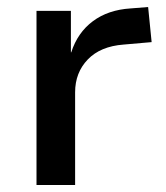

<svg xmlns="http://www.w3.org/2000/svg" viewBox="-20 -527 472 547"><path d="M84 0V-496H182V-378H183Q201 -434 244.5 -466.5Q288 -499 352 -503L402 -507L412 -407L332 -400Q266 -395 230 -357.5Q194 -320 194 -264V0Z"/></svg>

Font: Nunito Sans 8pt SemiBold
Style: Regular
Weight: 600
Version: Version 3.101;gftools[0.9.27]